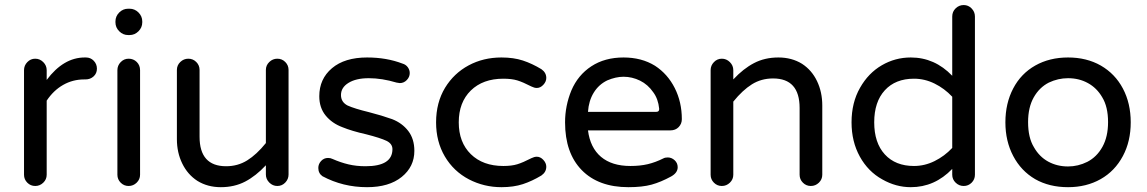

<svg xmlns="http://www.w3.org/2000/svg" viewBox="-20 -739 4595 769"><path d="M76.2 -39.1V-458Q76.2 -476.6 89.4 -490.2Q102.5 -503.9 121.1 -503.9Q139.6 -503.9 153.3 -490.2Q167 -476.6 167 -458V-418.9Q234.4 -508.8 319.3 -508.8H324.2Q342.8 -508.8 355.5 -495.6Q368.2 -482.4 368.2 -463.9Q368.2 -445.3 355 -433.1Q341.8 -420.9 322.3 -420.9H317.4Q271.5 -420.9 232.9 -398.9Q194.3 -377 167 -335.9V-39.1Q167 -20.5 153.3 -7.3Q139.6 5.9 121.1 5.9Q102.5 5.9 89.4 -7.3Q76.2 -20.5 76.2 -39.1Z M442.4 -649.4V-653.3Q442.4 -673.8 457.5 -689Q472.7 -704.1 493.2 -704.1H499Q519.5 -704.1 534.7 -689Q549.8 -673.8 549.8 -653.3V-649.4Q549.8 -628.9 534.7 -613.8Q519.5 -598.6 499 -598.6H493.2Q472.7 -598.6 457.5 -613.8Q442.4 -628.9 442.4 -649.4ZM450.2 -39.1V-458Q450.2 -476.6 463.4 -490.2Q476.6 -503.9 495.1 -503.9Q514.6 -503.9 527.8 -490.7Q541 -477.5 541 -458V-39.1Q541 -20.5 527.3 -7.3Q513.7 5.9 495.1 5.9Q476.6 5.9 463.4 -7.3Q450.2 -20.5 450.2 -39.1Z M770.5 -14.6Q731.4 -40 710 -84Q688.5 -127.9 688.5 -181.6V-459Q688.5 -477.5 702.1 -490.7Q715.8 -503.9 734.4 -503.9Q752.9 -503.9 766.1 -490.7Q779.3 -477.5 779.3 -459V-191.4Q779.3 -73.2 885.7 -73.2Q932.6 -73.2 970.2 -96.7Q1007.8 -120.1 1044.9 -166V-459Q1044.9 -477.5 1058.6 -490.7Q1072.3 -503.9 1090.8 -503.9Q1109.4 -503.9 1122.6 -490.7Q1135.7 -477.5 1135.7 -459V-40Q1135.7 -21.5 1122.6 -7.8Q1109.4 5.9 1090.8 5.9Q1072.3 5.9 1058.6 -7.8Q1044.9 -21.5 1044.9 -40V-77.1Q1004.9 -34.2 961.9 -11.7Q918.9 10.7 864.3 10.7Q811.5 10.7 770.5 -14.6Z M1271.5 -33.2Q1254.9 -44.9 1254.9 -66.4Q1254.9 -82 1266.1 -94.2Q1277.3 -106.4 1293.9 -106.4Q1303.7 -106.4 1311.5 -102.5Q1344.7 -87.9 1376 -80.6Q1407.2 -73.2 1444.3 -73.2Q1551.8 -73.2 1551.8 -141.6Q1551.8 -163.1 1528.3 -174.8Q1503.9 -186.5 1446.3 -201.2Q1389.6 -213.9 1351.6 -229.5Q1309.6 -245.1 1284.2 -276.4Q1258.8 -307.6 1258.8 -353.5Q1258.8 -422.9 1309.6 -465.8Q1360.4 -508.8 1450.2 -508.8Q1528.3 -508.8 1591.8 -484.4Q1605.5 -480.5 1613.3 -469.7Q1621.1 -459 1621.1 -446.3Q1621.1 -430.7 1609.4 -418.5Q1597.7 -406.2 1581.1 -406.2L1568.4 -408.2Q1509.8 -425.8 1457 -425.8Q1406.2 -425.8 1376 -407.2Q1345.7 -388.7 1345.7 -358.4Q1345.7 -330.1 1372.1 -316.4Q1400.4 -303.7 1457 -290Q1509.8 -276.4 1550.8 -261.7Q1590.8 -246.1 1615.2 -214.4Q1639.6 -182.6 1639.6 -134.8Q1639.6 -71.3 1588.9 -30.3Q1538.1 10.7 1450.2 10.7Q1353.5 10.7 1271.5 -33.2Z M1858.4 -20.5Q1796.9 -52.7 1761.7 -112.3Q1726.6 -171.9 1726.6 -249Q1726.6 -328.1 1762.7 -387.7Q1797.9 -445.3 1856.9 -477.1Q1916 -508.8 1988.3 -508.8Q2037.1 -508.8 2074.2 -496.6Q2111.3 -484.4 2148.4 -461.9Q2168 -448.2 2168 -426.8Q2168 -412.1 2156.2 -399.4Q2144.5 -386.7 2129.9 -386.7Q2120.1 -386.7 2108.4 -392.6Q2074.2 -410.2 2051.8 -417Q2029.3 -423.8 1996.1 -423.8Q1914.1 -423.8 1865.7 -376.5Q1817.4 -329.1 1817.4 -249Q1817.4 -168.9 1865.7 -121.6Q1914.1 -74.2 1996.1 -74.2Q2029.3 -74.2 2051.8 -81.1Q2074.2 -87.9 2108.4 -105.5Q2120.1 -111.3 2129.9 -111.3Q2144.5 -111.3 2156.2 -98.6Q2168 -85.9 2168 -71.3Q2168 -49.8 2148.4 -36.1Q2111.3 -13.7 2074.2 -1.5Q2037.1 10.7 1988.3 10.7Q1918.9 10.7 1858.4 -20.5Z M2243.2 -249Q2243.2 -315.4 2268.6 -377Q2294.9 -438.5 2348.6 -473.6Q2402.3 -508.8 2477.5 -508.8Q2549.8 -508.8 2603.5 -475.6Q2654.3 -442.4 2682.6 -386.2Q2710.9 -330.1 2710.9 -261.7Q2710.9 -243.2 2698.2 -230Q2685.5 -216.8 2665 -216.8H2335Q2343.8 -147.5 2387.2 -110.8Q2430.7 -74.2 2504.9 -74.2Q2543.9 -74.2 2574.7 -81.5Q2605.5 -88.9 2636.7 -104.5Q2643.6 -108.4 2654.3 -108.4Q2669.9 -108.4 2682.1 -97.2Q2694.3 -85.9 2694.3 -69.3Q2694.3 -46.9 2668 -32.2Q2627 -9.8 2589.8 0.5Q2552.7 10.7 2497.1 10.7Q2377 10.7 2310.1 -57.6Q2243.2 -126 2243.2 -249ZM2620.1 -303.7Q2616.2 -342.8 2596.7 -369.1Q2575.2 -400.4 2543.5 -416Q2511.7 -431.6 2477.5 -431.6Q2446.3 -431.6 2412.1 -417Q2377.9 -400.4 2357.9 -367.7Q2337.9 -335 2335 -291H2608.4Q2621.1 -291 2620.1 -303.7Z M2826.2 -39.1V-458Q2826.2 -476.6 2839.4 -490.2Q2852.5 -503.9 2871.1 -503.9Q2889.6 -503.9 2903.3 -490.2Q2917 -476.6 2917 -458V-420.9Q2957 -463.9 3000 -486.3Q3043 -508.8 3097.7 -508.8Q3151.4 -508.8 3192.4 -483.4Q3231.4 -458 3252.4 -414.1Q3273.4 -370.1 3273.4 -316.4V-39.1Q3273.4 -20.5 3259.8 -7.3Q3246.1 5.9 3227.5 5.9Q3209 5.9 3195.8 -7.3Q3182.6 -20.5 3182.6 -39.1V-306.6Q3182.6 -424.8 3076.2 -424.8Q3029.3 -424.8 2991.7 -401.4Q2954.1 -377.9 2917 -332V-39.1Q2917 -20.5 2903.3 -7.3Q2889.6 5.9 2871.1 5.9Q2852.5 5.9 2839.4 -7.3Q2826.2 -20.5 2826.2 -39.1Z M3513.7 -20.5Q3457 -51.8 3423.8 -111.8Q3390.6 -171.9 3390.6 -249Q3390.6 -328.1 3424.8 -387.7Q3458 -446.3 3511.7 -477.5Q3565.4 -508.8 3627.9 -508.8Q3723.6 -508.8 3793.9 -435.5V-672.9Q3793.9 -692.4 3807.6 -705.6Q3821.3 -718.8 3839.8 -718.8Q3858.4 -718.8 3871.6 -705.1Q3884.8 -691.4 3884.8 -672.9V-39.1Q3884.8 -20.5 3871.6 -7.3Q3858.4 5.9 3839.8 5.9Q3821.3 5.9 3807.6 -7.3Q3793.9 -20.5 3793.9 -39.1V-62.5Q3723.6 10.7 3627.9 10.7Q3568.4 10.7 3513.7 -20.5ZM3793.9 -146.5V-351.6Q3762.7 -384.8 3723.1 -404.3Q3683.6 -423.8 3640.6 -423.8Q3566.4 -423.8 3523.9 -377.4Q3481.4 -331.1 3481.4 -249Q3481.4 -167 3523.9 -120.6Q3566.4 -74.2 3640.6 -74.2Q3683.6 -74.2 3723.1 -93.8Q3762.7 -113.3 3793.9 -146.5Z M4126 -21.5Q4069.3 -54.7 4038.1 -114.3Q4006.8 -173.8 4006.8 -249Q4006.8 -325.2 4038.1 -384.8Q4069.3 -444.3 4126.5 -476.6Q4183.6 -508.8 4257.8 -508.8Q4332 -508.8 4388.7 -476.6Q4446.3 -443.4 4477.5 -384.3Q4508.8 -325.2 4508.8 -249Q4508.8 -172.9 4477.5 -114.3Q4445.3 -53.7 4388.2 -21.5Q4331.1 10.7 4257.8 10.7Q4182.6 10.7 4126 -21.5ZM4335 -90.8Q4373 -110.4 4395.5 -150.9Q4418 -191.4 4418 -250Q4418 -311.5 4394.5 -349.6Q4373 -386.7 4337.4 -406.2Q4301.8 -425.8 4257.8 -425.8Q4217.8 -425.8 4180.7 -408.2Q4142.6 -388.7 4120.1 -348.6Q4097.7 -308.6 4097.7 -250Q4097.7 -187.5 4121.1 -149.4Q4142.6 -111.3 4178.2 -91.8Q4213.9 -72.3 4257.8 -72.3Q4297.9 -72.3 4335 -90.8Z"/></svg>

Font: KTXP_ComRound
Style: Medium
Weight: 500
Version: Version 1.01;May 16, 2022;FontCreator 13.0.0.2683 64-bit